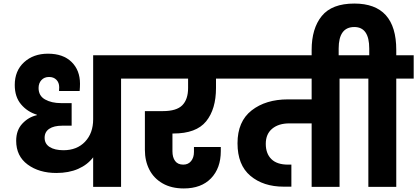

<svg xmlns="http://www.w3.org/2000/svg" viewBox="-20 -1051 2347 1080"><path d="M756 -609H661V0H504V-166Q472 -124 419.5 -101Q367 -78 297 -78Q200 -78 135.5 -125.5Q71 -173 71 -259Q71 -319 106 -356Q141 -393 187 -403V-406Q134 -422 98.5 -464Q63 -506 63 -573Q63 -653 115.5 -701Q168 -749 250 -749Q335 -749 382.5 -702.5Q430 -656 430 -580Q430 -561 428 -539H312L313 -560Q313 -586 297.5 -602Q282 -618 256 -618Q229 -618 213 -600.5Q197 -583 197 -556Q197 -512 233.5 -491.5Q270 -471 323 -471H383V-344H330Q283 -344 257 -326.5Q231 -309 231 -276Q231 -242 259.5 -224Q288 -206 337 -206Q413 -206 458.5 -254Q504 -302 504 -380V-740H756Z M950 -300V-200Q950 -166 965 -145.5Q980 -125 1011 -125Q1039 -125 1055 -145Q1071 -165 1071 -196V-224H1222V-201Q1222 -105 1167 -48Q1112 9 1014 9Q944 9 894.5 -19.5Q845 -48 820 -97Q795 -146 795 -208V-426H896Q973 -426 1005.5 -459Q1038 -492 1038 -556V-609H715V-740H1280V-609H1195V-556Q1195 -437 1139.5 -368.5Q1084 -300 955 -300Z M1988 -609H1890V0H1733V-357H1608Q1547 -357 1511 -327Q1475 -297 1475 -242Q1475 -187 1506.5 -156Q1538 -125 1600 -125H1619V-1H1576Q1461 -1 1388.5 -62Q1316 -123 1316 -245Q1316 -368 1395.5 -430Q1475 -492 1600 -492H1733V-609H1246V-740H1988Z M2307 -740V-609H2209V0H2052V-609H1954V-740H2057V-778Q2057 -899 1973 -899Q1885 -899 1885 -778V-705H1733V-770Q1733 -891 1790 -961Q1847 -1031 1973 -1031Q2209 -1031 2209 -770V-740Z"/></svg>

Font: Poppins A&M
Style: Bold-A&M
Weight: 700
Designer: Ninad Kale (Devanagari), Jonny Pinhorn (Latin)
Foundry: Indian Type Foundry
Version: 4.004